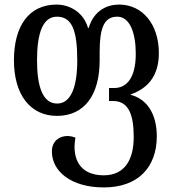

<svg xmlns="http://www.w3.org/2000/svg" viewBox="-20 -568 755 840"><path d="M434 252C585 252 666 163 666 28C666 -69 623 -135 552 -153V-155C623 -180 675 -232 675 -336C675 -461 604 -548 501 -548C448 -548 391 -522 368 -446H365C343 -521 277 -548 228 -548C106 -548 41 -454 41 -304C41 -152 114 -61 229 -61C349 -61 416 -152 416 -304V-340C416 -443 434 -495 493 -495C549 -495 574 -422 574 -333C574 -220 529 -183 480 -183H457V-126H475C544 -126 565 -64 565 32C565 134 523 199 434 199C360 199 306 162 306 73C306 60 308 48 310 34C299 30 287 27 275 27C241 27 207 48 207 95C207 182 292 252 434 252ZM230 -115C167 -115 142 -189 142 -304C142 -420 166 -495 229 -495C295 -495 318 -435 318 -304C318 -189 291 -115 230 -115Z"/></svg>

Font: Noto Serif Georgian ExtraCondensed Medium
Style: Regular
Weight: 500
Width: 2
Designer: Monotype Design Team, Akaki Razmadze
Foundry: Google LLC
Version: Version 2.003